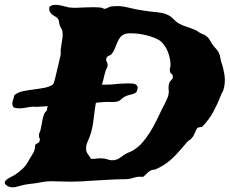

<svg xmlns="http://www.w3.org/2000/svg" viewBox="-110 -758 970 811"><path d="M826.2 -491.2Q834 -469.7 838.4 -439.9Q842.8 -410.2 834 -378.9Q832 -372.1 828.1 -366.2Q824.2 -360.4 822.3 -353.5Q808.6 -318.4 791 -285.6Q773.4 -252.9 743.2 -221.7Q733.4 -221.7 723.6 -217.8Q716.8 -207 712.4 -195.3Q708 -183.6 700.2 -174.8Q696.3 -169.9 689.9 -166Q683.6 -162.1 678.7 -156.2Q658.2 -130.9 632.8 -104Q607.4 -77.1 581.1 -60.5Q573.2 -55.7 564 -50.8Q554.7 -45.9 547.9 -43Q543 -41 538.6 -41Q534.2 -41 529.3 -39.1Q518.6 -34.2 510.7 -25.9Q502.9 -17.6 494.1 -10.7Q473.6 -13.7 455.1 -7.3Q436.5 -1 416 -1Q383.8 -1 345.2 1.5Q306.6 3.9 267.6 5.9Q253.9 6.8 240.7 7.8Q227.5 8.8 211.9 8.8Q186.5 9.8 163.1 8.8Q139.6 7.8 117.2 7.8Q88.9 6.8 64.9 11.7Q41 16.6 11.7 19.5Q-7.8 21.5 -25.9 27.3Q-43.9 33.2 -57.6 33.2Q-62.5 33.2 -68.4 31.7Q-74.2 30.3 -79.1 27.3Q-84 24.4 -87.4 20.5Q-90.8 16.6 -89.8 10.7Q-88.9 6.8 -84 2.4Q-79.1 -2 -72.3 -5.9Q-65.4 -9.8 -58.6 -13.2Q-51.8 -16.6 -46.9 -19.5Q-24.4 -35.2 -11.7 -47.9Q1 -60.5 14.6 -85.9Q19.5 -94.7 23.9 -101.1Q28.3 -107.4 31.2 -113.3Q34.2 -119.1 36.1 -126Q38.1 -132.8 38.1 -143.6Q41 -150.4 48.3 -152.8Q55.7 -155.3 57.6 -163.1Q59.6 -169.9 56.6 -175.3Q53.7 -180.7 54.7 -188.5Q54.7 -192.4 56.6 -196.8Q58.6 -201.2 60.5 -206.1Q63.5 -217.8 65.4 -230Q67.4 -242.2 69.8 -253.9Q72.3 -265.6 76.2 -275.4Q80.1 -285.2 87.9 -291Q88.9 -295.9 89.4 -300.3Q89.8 -304.7 91.8 -309.6L43.9 -306.6Q30.3 -308.6 19 -306.6Q7.8 -304.7 -3.4 -302.7Q-14.6 -300.8 -26.4 -300.3Q-38.1 -299.8 -51.8 -303.7Q-56.6 -310.5 -57.6 -316.4Q-58.6 -322.3 -57.1 -328.6Q-55.7 -335 -53.2 -341.3Q-50.8 -347.7 -49.8 -355.5Q-35.2 -368.2 -13.7 -372.6Q7.8 -377 30.8 -379.9Q53.7 -382.8 75.7 -386.7Q97.7 -390.6 114.3 -401.4Q119.1 -411.1 122.1 -423.8Q127.9 -449.2 133.8 -473.1Q139.6 -497.1 144.5 -518.6Q147.5 -529.3 146.5 -538.6Q145.5 -547.9 147.5 -556.6Q150.4 -576.2 153.3 -593.8Q156.2 -611.3 153.3 -627.9Q151.4 -633.8 147.5 -640.1Q143.6 -646.5 141.6 -654.3Q139.6 -659.2 139.6 -663.6Q139.6 -668 137.7 -672.9Q133.8 -681.6 126.5 -686Q119.1 -690.4 112.3 -695.3Q105.5 -700.2 101.1 -707.5Q96.7 -714.8 98.6 -728.5Q105.5 -735.4 115.2 -736.8Q125 -738.3 136.2 -736.8Q147.5 -735.4 159.2 -731.9Q170.9 -728.5 181.6 -726.6Q196.3 -724.6 212.9 -725.1Q229.5 -725.6 247.6 -726.6Q265.6 -727.5 283.7 -727.5Q301.8 -727.5 318.4 -725.6Q323.2 -724.6 325.7 -722.7Q328.1 -720.7 332 -720.7Q339.8 -721.7 345.2 -725.1Q350.6 -728.5 358.4 -730.5Q394.5 -735.4 427.2 -727.1Q460 -718.8 492.2 -713.9Q523.4 -709 555.2 -706.1Q586.9 -703.1 607.4 -690.4Q618.2 -682.6 627 -673.3Q635.7 -664.1 646.5 -658.2Q663.1 -649.4 682.1 -643.6Q701.2 -637.7 717.8 -629.9Q722.7 -627.9 726.6 -624.5Q730.5 -621.1 735.4 -619.1Q743.2 -614.3 750 -612.3Q756.8 -610.4 763.7 -603.5Q770.5 -598.6 774.9 -590.8Q779.3 -583 784.2 -575.2Q793 -561.5 802.7 -551.8Q812.5 -542 818.4 -525.4Q820.3 -516.6 821.8 -507.8Q823.2 -499 826.2 -491.2ZM620.1 -431.6Q621.1 -441.4 614.7 -445.8Q608.4 -450.2 607.4 -459Q606.4 -464.8 608.4 -471.2Q610.4 -477.5 610.4 -484.4Q610.4 -498 606.9 -513.2Q603.5 -528.3 597.7 -542.5Q591.8 -556.6 583 -568.4Q574.2 -580.1 564.5 -586.9Q554.7 -593.8 536.1 -600.6Q517.6 -607.4 496.1 -611.8Q474.6 -616.2 453.6 -617.2Q432.6 -618.2 419.9 -615.2Q405.3 -610.4 397.9 -600.6Q390.6 -590.8 385.3 -578.6Q379.9 -566.4 375 -553.2Q370.1 -540 361.3 -529.3Q357.4 -525.4 349.1 -522Q340.8 -518.6 338.9 -510.7Q336.9 -504.9 340.8 -497.6Q344.7 -490.2 344.7 -484.4Q344.7 -475.6 340.8 -469.2Q336.9 -462.9 335 -455.1Q331.1 -442.4 328.1 -428.2Q325.2 -414.1 320.3 -400.4H335Q356.4 -400.4 373 -402.3Q389.6 -404.3 415 -405.3Q431.6 -406.2 448.7 -405.3Q465.8 -404.3 470.7 -392.6Q472.7 -390.6 470.7 -381.8Q468.8 -373 465.8 -369.1Q460 -362.3 441.9 -358.4Q423.8 -354.5 412.1 -346.7Q407.2 -343.8 401.4 -337.9Q395.5 -332 388.7 -330.1Q377 -326.2 360.4 -327.1Q343.8 -328.1 330.1 -327.1Q320.3 -326.2 311.5 -325.7Q302.7 -325.2 294.9 -323.2Q289.1 -290 285.6 -257.3Q282.2 -224.6 274.4 -197.3Q268.6 -178.7 260.3 -160.2Q252 -141.6 253.9 -125Q254.9 -115.2 262.2 -105.5Q269.5 -95.7 274.4 -86.9Q288.1 -86.9 299.8 -88.4Q311.5 -89.8 325.2 -88.9Q335 -87.9 343.3 -85Q351.6 -82 360.4 -81.1Q379.9 -80.1 394 -89.8Q408.2 -99.6 419.9 -107.4Q428.7 -112.3 438.5 -116.2Q448.2 -120.1 454.1 -124Q474.6 -136.7 491.7 -156.2Q508.8 -175.8 523.4 -199.2Q538.1 -222.7 550.3 -247.6Q562.5 -272.5 573.2 -294.9Q580.1 -308.6 586.9 -321.8Q593.8 -335 598.6 -347.7Q604.5 -364.3 602.5 -379.4Q600.6 -394.5 605.5 -409.2Q607.4 -414.1 613.3 -419.4Q619.1 -424.8 620.1 -431.6Z"/></svg>

Font: Trade Winds
Style: Regular
Weight: 400
Designer: Squid
Foundry: Font Diner, Inc DBA Sideshow
Version: Version 1.000